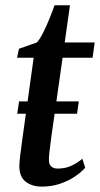

<svg xmlns="http://www.w3.org/2000/svg" viewBox="-20 -699 380 730"><path d="M45.5 -266.5 52.5 -313.5H279.5L273 -266.5ZM175 -177.5Q172.5 -157 170.5 -142Q168.5 -127 167.2 -114.8Q166 -102.5 166 -90.5Q166 -74.5 174.8 -66.2Q183.5 -58 199 -58Q228.5 -58 252.2 -69.2Q276 -80.5 293 -95.5L304 -61.5Q289 -44 264.2 -27.5Q239.5 -11 207.8 -0.2Q176 10.5 139 10.5Q101.5 10.5 77.2 -8.5Q53 -27.5 53.5 -70Q54 -76 54.5 -84.5Q55 -93 56.5 -105.2Q58 -117.5 60.2 -133.5Q62.5 -149.5 65 -170.5L108 -479.5H45L52 -513.5L120 -537.5Q131.5 -549.5 144.2 -575Q157 -600.5 168.5 -629Q180 -657.5 187.5 -679H246L226 -537.5H340L332 -479.5H218Z"/></svg>

Font: Merriweather 60pt Medium
Style: Italic
Weight: 500
Italic angle: -7.8°
Version: Version 2.101